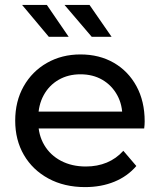

<svg xmlns="http://www.w3.org/2000/svg" viewBox="-20 -757 652 783"><path d="M327 6Q242 6 177.5 -29Q113 -64 77.5 -125Q42 -186 42 -265Q42 -344 76.5 -405Q111 -466 171.5 -500.5Q232 -535 308 -535Q385 -535 444 -501Q503 -467 536.5 -405.5Q570 -344 570 -262Q570 -256 569.5 -248Q569 -240 568 -233H117V-302H518L479 -278Q480 -329 458 -369Q436 -409 397.5 -431.5Q359 -454 308 -454Q258 -454 219 -431.5Q180 -409 158 -368.5Q136 -328 136 -276V-260Q136 -207 160.5 -165.5Q185 -124 229 -101Q273 -78 330 -78Q377 -78 415.5 -94Q454 -110 483 -142L536 -80Q500 -38 446.5 -16Q393 6 327 6ZM354 -607 243 -737H345L435 -607ZM179 -607 70 -737H171L260 -607Z"/></svg>

Font: Montserrat Thin Medium
Style: Regular
Weight: 500
Version: Version 9.000